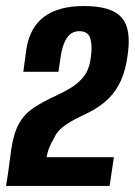

<svg xmlns="http://www.w3.org/2000/svg" viewBox="-30 -614 445 634"><path d="M-10 0Q-5 -30 -1 -60Q3 -90 7 -120Q15 -174 32.5 -205.5Q50 -237 80.5 -257.5Q111 -278 157 -299Q183 -311 206.5 -325.5Q230 -340 247 -362Q264 -384 269 -418L271 -434Q275 -467 267.5 -489Q260 -511 232 -511Q205 -511 190 -487.5Q175 -464 169 -418L163 -377H47L57 -451Q68 -523 115.5 -558.5Q163 -594 246 -594Q309 -594 343.5 -577Q378 -560 389 -524Q400 -488 391 -429Q385 -383 369.5 -348.5Q354 -314 328.5 -288.5Q303 -263 264 -243Q238 -231 215.5 -219Q193 -207 175.5 -193Q158 -179 148 -157Q140 -144 133.5 -128.5Q127 -113 124 -95H346L332 0Z"/></svg>

Font: Alumni Sans
Style: Bold Italic
Weight: 700
Italic angle: -8°
Designer: Robert E. Leuschke
Foundry: Robert E. Leuschke
Version: Version 1.016